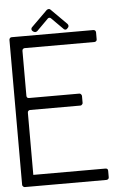

<svg xmlns="http://www.w3.org/2000/svg" viewBox="-57 -881 576 921"><g transform="rotate(-5 230.5 -420.5)"><path d="M294.9 -741.2Q293.9 -740.2 292 -738.3Q289.1 -735.4 285.2 -735.4Q280.3 -735.4 277.3 -738.3Q276.4 -739.3 275.4 -740.2Q274.4 -740.2 274.4 -741.2Q255.9 -759.8 219.7 -795.9Q216.8 -798.8 211.9 -798.8Q208 -798.8 205.1 -795.9Q186.5 -777.3 149.4 -740.2Q144.5 -736.3 138.7 -736.3Q132.8 -737.3 127.9 -741.2Q127.9 -741.2 127 -742.2Q126 -743.2 125 -744.1Q122.1 -747.1 122.1 -752Q122.1 -755.9 125 -759.8Q126 -759.8 127 -761.7Q127.9 -761.7 127.9 -762.7Q152.3 -787.1 201.2 -835Q201.2 -835.9 202.1 -835.9Q202.1 -836.9 203.1 -836.9Q204.1 -836.9 204.1 -837.9Q205.1 -837.9 205.1 -837.9Q208 -840.8 212.9 -840.8Q217.8 -840.8 220.7 -837.9Q220.7 -837.9 221.7 -836.9Q222.7 -835.9 223.6 -835Q248 -810.5 296.9 -761.7Q300.8 -756.8 300.8 -752Q300.8 -752 300.8 -751Q299.8 -745.1 294.9 -741.2ZM418 -664.1Q305.7 -664.1 82 -664.1Q77.1 -664.1 73.2 -660.2Q70.3 -657.2 70.3 -651.4Q70.3 -580.1 70.3 -435.5Q70.3 -430.7 73.2 -426.8Q77.1 -423.8 82 -423.8Q163.1 -423.8 324.2 -423.8Q329.1 -423.8 332 -419.9Q335.9 -416 335.9 -411.1Q335.9 -400.4 335.9 -377.9Q335.9 -373 332 -370.1Q329.1 -366.2 324.2 -366.2Q243.2 -366.2 82 -366.2Q77.1 -366.2 73.2 -362.3Q70.3 -359.4 70.3 -353.5Q70.3 -241.2 70.3 -15.6Q70.3 -9.8 66.4 -6.8Q62.5 -2.9 57.6 -2.9Q46.9 -2.9 24.4 -2.9Q19.5 -2.9 16.6 -6.8Q12.7 -9.8 12.7 -15.6Q12.7 -102.5 12.7 -276.4Q12.7 -420.9 12.7 -710Q12.7 -714.8 16.6 -718.8Q19.5 -721.7 24.4 -721.7Q40 -721.7 70.3 -721.7Q70.3 -721.7 70.3 -721.7Q185.5 -721.7 418 -721.7Q422.9 -721.7 426.8 -717.8Q429.7 -713.9 429.7 -709Q429.7 -698.2 429.7 -675.8Q429.7 -670.9 426.8 -668Q422.9 -664.1 418 -664.1ZM418 0Q287.1 0 24.4 0Q19.5 0 16.6 -3.9Q12.7 -6.8 12.7 -11.7Q12.7 -22.5 12.7 -43Q12.7 -47.9 16.6 -51.8Q19.5 -54.7 24.4 -54.7Q74.2 -54.7 172.9 -54.7Q253.9 -54.7 418 -54.7Q422.9 -54.7 426.8 -51.8Q429.7 -47.9 429.7 -43Q429.7 -32.2 429.7 -11.7Q429.7 -6.8 426.8 -3.9Q422.9 0 418 0Z"/></g></svg>

Font: Citrica
Style: Regular
Weight: 400
Designer: Mario Otalvaro
Version: Version 1.0